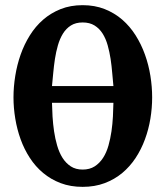

<svg xmlns="http://www.w3.org/2000/svg" viewBox="-20 -707 641 743"><path d="M181.2 -309.1Q181.6 -284.7 183.3 -256.1Q185.1 -227.5 189.2 -199Q193.4 -170.4 201.2 -143.6Q209 -116.7 221.9 -96.2Q234.9 -75.7 253.9 -63.2Q272.9 -50.8 299.8 -50.8Q327.1 -50.8 346.4 -63.2Q365.7 -75.7 378.9 -96.2Q392.1 -116.7 399.7 -143.6Q407.2 -170.4 411.4 -199Q415.5 -227.5 417 -256.1Q418.5 -284.7 418.9 -309.1ZM418.9 -374Q416.5 -397 414.3 -424.3Q412.1 -451.7 408 -479Q403.8 -506.3 396.7 -531.7Q389.6 -557.1 377.2 -576.9Q364.7 -596.7 345.9 -608.4Q327.1 -620.1 299.8 -620.1Q272.9 -620.1 254.4 -608.4Q235.8 -596.7 223.6 -576.9Q211.4 -557.1 204.1 -531.7Q196.8 -506.3 192.6 -479Q188.5 -451.7 186 -424.3Q183.6 -397 181.2 -374ZM568.8 -330.1Q568.8 -289.1 562 -247.8Q555.2 -206.5 541 -168Q526.9 -129.4 504.9 -95.9Q482.9 -62.5 453.1 -37.6Q423.3 -12.7 385 1.7Q346.7 16.1 299.8 16.1Q252.9 16.1 214.8 1.7Q176.8 -12.7 147 -37.6Q117.2 -62.5 95.5 -95.9Q73.7 -129.4 59.8 -168Q45.9 -206.5 39.1 -248Q32.2 -289.6 32.2 -330.1Q32.2 -371.1 39.1 -413.6Q45.9 -456.1 59.8 -495.6Q73.7 -535.2 95.5 -570.1Q117.2 -605 147 -630.9Q176.8 -656.7 214.8 -671.9Q252.9 -687 299.8 -687Q346.7 -687 385 -671.9Q423.3 -656.7 453.1 -630.9Q482.9 -605 504.9 -570.1Q526.9 -535.2 541 -495.6Q555.2 -456.1 562 -413.6Q568.8 -371.1 568.8 -330.1Z"/></svg>

Font: Charis SIL
Style: Bold
Weight: 700
Foundry: SIL International
Version: Version 4.112